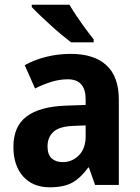

<svg xmlns="http://www.w3.org/2000/svg" viewBox="-20 -786 593 816"><path d="M281 -557Q380 -557 432.5 -508.5Q485 -460 485 -363V0H384L358 -74H355Q323 -30 287.5 -10Q252 10 191 10Q120 10 78.5 -36Q37 -82 37 -162Q37 -249 93 -291Q149 -333 259 -337L344 -340V-364Q344 -449 268 -449Q234 -449 199.5 -438.5Q165 -428 129 -410L85 -509Q126 -532 176.5 -544.5Q227 -557 281 -557ZM293 -251Q233 -249 207.5 -226Q182 -203 182 -164Q182 -129 199.5 -113Q217 -97 246 -97Q287 -97 315.5 -126Q344 -155 344 -207V-253ZM275 -766Q288 -744 306.5 -716.5Q325 -689 344.5 -662.5Q364 -636 378 -619V-606H282Q265 -619 241.5 -638.5Q218 -658 194 -680Q170 -702 149 -722Q128 -742 115 -756V-766Z"/></svg>

Font: Noto Sans Arabic SemCond
Style: Bold
Weight: 700
Width: 4
Designer: Monotype Design Team, Nadine Chahine, Nizar Qandah and Khaled Hosny
Foundry: Monotype Imaging Inc.
Version: Version 2.012; ttfautohint (v1.8.4.7-5d5b)